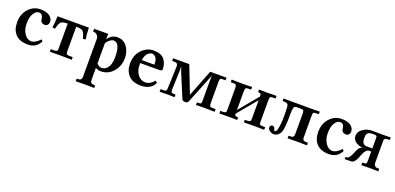

<svg xmlns="http://www.w3.org/2000/svg" viewBox="4 -1270 4785 2324"><g transform="rotate(20 2396.0 -108.0)"><path d="M405.8 -86.9Q357.9 10.3 249 9.8Q145 9.8 91.1 -45.7Q37.1 -101.1 37.1 -201.2Q37.1 -306.2 100.1 -375Q163.1 -443.8 252.9 -443.8Q330.1 -443.8 370.6 -413.8Q411.1 -383.8 411.1 -339.8Q411.1 -315.9 397.5 -300Q383.8 -284.2 360.8 -284.2Q336.9 -284.2 321.5 -297.1Q306.2 -310.1 304.2 -331.1Q297.4 -401.9 249 -401.9Q208 -401.9 179.4 -354.5Q150.9 -307.1 150.9 -226.1Q150.9 -147 187.5 -94Q224.1 -41 274.9 -41Q328.1 -41 386.2 -106Z M740.7 -393.1H728.5V-74.2Q728.5 -50.3 736.1 -42.2Q743.7 -34.2 768.6 -33.2H809.6Q814.5 -33.2 814.5 -26.9V1L674.8 -1L531.7 1V-26.9Q531.7 -32.7 537.6 -33.2H578.6Q604.5 -34.2 611.6 -41.5Q618.7 -48.8 618.7 -74.2V-393.1H608.4Q550.3 -393.1 530 -370.6Q509.8 -348.1 495.6 -283.2L460.4 -287.1Q471.7 -356.9 472.7 -435.1H876.5Q877.4 -356.9 888.7 -287.1L853.5 -283.2Q839.4 -348.1 819.1 -370.6Q798.8 -393.1 740.7 -393.1Z M1122.6 -324.2V-63Q1153.3 -29.8 1183.6 -29.8Q1224.6 -29.8 1251.5 -58.3Q1278.3 -86.9 1287.8 -125.5Q1297.4 -164.1 1297.4 -210Q1297.4 -392.1 1211.4 -392.1Q1192.4 -392.1 1166.5 -373.5Q1140.6 -355 1122.6 -324.2ZM1012.7 150.9V-341.8Q1012.7 -367.7 994.1 -387.9Q975.6 -408.2 940.4 -408.2V-443.8Q1078.6 -443.8 1082.5 -444.8H1122.6L1120.6 -374Q1167.5 -444.8 1243.7 -444.8Q1321.8 -444.8 1367.2 -383.3Q1412.6 -321.8 1412.6 -236.8Q1412.6 -124 1335.4 -46.9Q1276.4 12.2 1189.5 12.2Q1158.7 12.2 1122.6 -4.9V150.9Q1122.6 194.8 1170.4 194.8H1178.7Q1186.5 194.8 1186.5 203.1V227.1L1185.5 229Q1104.5 227.1 1065.4 227.1L949.7 229L947.8 227.1V203.1Q947.8 195.3 955.6 194.8H964.4Q1012.7 194.8 1012.7 150.9Z M1611.8 -285.2H1772Q1773.9 -287.1 1773.9 -295.9Q1773.9 -350.1 1752.4 -376Q1731 -401.9 1706.1 -401.9Q1696.3 -401.9 1684.1 -397.5Q1671.9 -393.1 1657 -382.1Q1642.1 -371.1 1629.4 -346.2Q1616.7 -321.3 1611.8 -285.2ZM1855 -108.9 1879.9 -87.9Q1832 10.3 1704.1 9.8Q1597.2 9.8 1544.7 -49.1Q1492.2 -107.9 1492.2 -198.2Q1492.2 -307.1 1557.6 -375.5Q1623 -443.8 1707 -443.8Q1807.1 -443.8 1848.1 -392.8Q1889.2 -341.8 1889.2 -266.1Q1889.2 -245.1 1850.1 -245.1H1606.9V-219.2Q1606.9 -145 1646 -95.5Q1685.1 -45.9 1743.2 -45.9Q1803.2 -45.9 1855 -108.9Z M1961.9 -436H2168.9L2303.7 -89.8L2439 -436H2647L2648.9 -434.1V-407.2Q2648.9 -402.3 2644 -401.9H2615.7Q2587.9 -401.9 2581.3 -394.5Q2574.7 -387.2 2574.7 -358.9V-74.2Q2576.7 -48.3 2583.3 -40.8Q2589.8 -33.2 2618.2 -33.2H2647.9Q2654.8 -33.2 2654.8 -26.9V-1L2652.8 1L2519 -1L2417 1L2415 -1V-26.9Q2415 -32.7 2419.9 -33.2H2434.1Q2460 -33.2 2466.1 -40Q2472.2 -46.9 2472.2 -74.2V-330.1L2473.1 -397.9L2437 -306.2L2315.9 -5.9Q2308.1 12.2 2277.1 12.2Q2246.1 12.2 2237.8 -5.9L2109.9 -311L2086.9 -377.9L2087.9 -318.8L2079.1 -75.2Q2078.1 -51.3 2085.9 -42.2Q2093.8 -33.2 2117.2 -33.2H2133.8Q2138.7 -33.2 2139.2 -26.9V-1L2136.7 1L2058.1 -1L1946.8 1L1945.8 -1V-27.8Q1945.8 -32.7 1952.1 -33.2H1981.9Q2008.8 -33.2 2016.4 -40.5Q2023.9 -47.9 2024.9 -75.2L2035.2 -356.9Q2035.2 -401.9 1995.1 -401.9H1965.8Q1960.9 -401.9 1960.9 -407.2V-434.1Z M2844.7 -433.1 2976.6 -436 2978.5 -434.1V-408.2Q2978.5 -402.3 2972.7 -401.9H2942.4Q2915.5 -401.9 2908.4 -391.8Q2901.4 -381.8 2901.4 -350.1V-111.8L3107.4 -359.9Q3107.4 -375 3106 -382.6Q3104.5 -390.1 3096.9 -396Q3089.4 -401.9 3073.7 -401.9Q3067.9 -401.9 3067.4 -407.2V-434.1L3069.8 -436Q3125 -434.1 3160.6 -434.1L3292.5 -436L3293.5 -434.1V-408.2Q3293.5 -402.3 3287.6 -401.9H3257.8Q3231 -401.9 3224.4 -392.3Q3217.8 -382.8 3217.8 -350.1V-77.1Q3217.8 -49.3 3224.6 -41.7Q3231.4 -34.2 3257.8 -33.2H3287.6Q3293.5 -33.2 3293.5 -26.9V-1L3292.5 1Q3211.4 -1 3160.6 -1L3030.8 1V-1V-27.8Q3030.8 -32.7 3036.6 -33.2H3066.4Q3093.3 -34.2 3100.3 -42Q3107.4 -49.8 3107.4 -77.1V-312L2901.4 -64.9Q2901.4 -44.9 2908 -39.1Q2914.6 -33.2 2938.5 -33.2Q2944.3 -33.2 2944.8 -26.9V-1L2943.4 1Q2883.3 -1 2844.7 -1L2716.8 1L2715.8 -1V-27.8Q2715.8 -32.7 2720.7 -33.2H2751.5Q2778.3 -34.2 2784.9 -41Q2791.5 -47.9 2791.5 -75.2V-349.1Q2791.5 -382.3 2784.7 -392.1Q2777.8 -401.9 2751.5 -401.9H2721.7Q2715.8 -401.9 2715.8 -407.2V-434.1L2718.8 -436Z M3420.4 -27.8Q3408.2 -27.8 3404.3 -50.8Q3403.3 -62 3393.3 -71.5Q3383.3 -81.1 3371.1 -81.1Q3356 -81.1 3348.1 -70.6Q3340.3 -60.1 3340.3 -44.9Q3340.3 -25.9 3366.2 -6.8Q3392.1 12.2 3416 12.2Q3448.2 12.2 3473.6 -8.8Q3499 -29.8 3509.3 -64Q3525.4 -127.9 3525.4 -266.1Q3525.4 -342.3 3532.2 -366.7Q3539.1 -391.1 3567.4 -391.1H3623Q3648.9 -391.1 3656.5 -380.6Q3664.1 -370.1 3664.1 -341.8V-77.1Q3664.1 -54.2 3654.5 -43.7Q3645 -33.2 3621.1 -33.2H3602.1Q3594.2 -33.2 3594.2 -23.9V-1L3596.2 1Q3681.2 -1 3717.3 -1L3842.3 1L3844.2 -1V-23.9Q3844.2 -32.7 3836.4 -33.2H3817.4Q3793.5 -33.2 3783.9 -43.7Q3774.4 -54.2 3774.4 -77.1V-355Q3774.4 -384.8 3780.8 -393.3Q3787.1 -401.9 3814 -401.9H3843.3Q3850.1 -401.9 3850.1 -409.2V-434.1L3848.1 -436Q3763.2 -434.1 3719.2 -434.1L3593.3 -435.1Q3531.2 -434.1 3498 -434.1L3386.2 -436L3383.3 -434.1V-411.1Q3383.3 -405.3 3386.7 -403.6Q3390.1 -401.9 3404.3 -401.9Q3446.3 -401.9 3454.8 -380.4Q3463.4 -358.9 3463.4 -258.8Q3463.4 -120.6 3446.3 -63Q3436.5 -27.8 3420.4 -27.8Z M4284.7 -86.9Q4236.8 10.3 4127.9 9.8Q4023.9 9.8 3970 -45.7Q3916 -101.1 3916 -201.2Q3916 -306.2 3979 -375Q4042 -443.8 4131.8 -443.8Q4209 -443.8 4249.5 -413.8Q4290 -383.8 4290 -339.8Q4290 -315.9 4276.4 -300Q4262.7 -284.2 4239.7 -284.2Q4215.8 -284.2 4200.4 -297.1Q4185.1 -310.1 4183.1 -331.1Q4176.3 -401.9 4127.9 -401.9Q4086.9 -401.9 4058.3 -354.5Q4029.8 -307.1 4029.8 -226.1Q4029.8 -147 4066.4 -94Q4103 -41 4153.8 -41Q4207 -41 4265.1 -106Z M4600.6 -234.9V-366.2Q4600.6 -390.1 4592.5 -396Q4584.5 -401.9 4554.7 -401.9Q4523.9 -401.9 4504.6 -396.5Q4485.4 -391.1 4477.3 -378.2Q4469.2 -365.2 4467.3 -354Q4465.3 -342.8 4465.3 -320.8Q4465.3 -278.8 4479.5 -256.8Q4493.7 -234.9 4532.7 -234.9ZM4422.4 -136.2Q4445.3 -195.3 4487.3 -204.1Q4439.5 -204.1 4397.5 -232.7Q4355.5 -261.2 4355.5 -310.1Q4355.5 -363.3 4407.5 -399.2Q4459.5 -435.1 4519.5 -435.1H4596.7L4656.2 -434.1L4761.7 -436L4763.7 -434.1V-404.8Q4763.7 -401.9 4759.3 -401.9H4734.4Q4692.4 -401.9 4692.4 -372.1V-81.1Q4692.4 -62 4704.3 -47.6Q4716.3 -33.2 4731.4 -33.2H4752.4Q4756.3 -33.2 4759 -31Q4761.7 -28.8 4762.7 -26.9Q4763.7 -24.9 4763.7 -23.9V1Q4697.8 -1 4654.3 -1L4544.4 1V-25.9Q4544.4 -32.7 4550.3 -33.2H4564.5Q4589.4 -33.2 4595 -41.5Q4600.6 -49.8 4600.6 -81.1V-194.8H4572.3Q4526.4 -194.8 4488.3 -84Q4477.1 -50.8 4456.8 -25.4Q4436.5 0 4413.6 0L4332.5 1L4329.6 -1V-20Q4329.6 -27.8 4339.4 -27.8H4347.7Q4382.3 -28.3 4422.4 -136.2Z"/></g></svg>

Font: Linux Libertine
Style: Semibold
Weight: 600
Designer: Philipp H. Poll
Foundry: Philipp H. Poll
Version: Version 5.1.2 ; ttfautohint (v0.9)